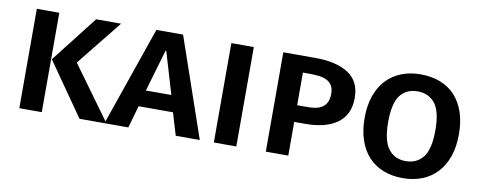

<svg xmlns="http://www.w3.org/2000/svg" viewBox="-55 -821 2695 1077"><g transform="rotate(10 1292.5 -282.5)"><path d="M212 0H84V-566H212ZM216 -302 422 -566H564L357 -308L581 0H427Z M937 -127H741L705 0H569L765 -566H917L1112 0H975ZM766 -221H911L840 -460H836Z M1192 0V-566H1320V0Z M1793 -383Q1793 -412 1782.5 -429.5Q1772 -447 1752.5 -457Q1733 -467 1706.5 -470Q1680 -473 1648 -473H1616V-287H1678Q1703 -287 1724 -291.5Q1745 -296 1760.5 -307Q1776 -318 1784.5 -336.5Q1793 -355 1793 -383ZM1927 -383Q1927 -332 1909 -296Q1891 -260 1858 -237Q1825 -214 1779.5 -203Q1734 -192 1680 -192H1616V0H1488V-566H1670Q1790 -566 1858.5 -522Q1927 -478 1927 -383Z M2538 -283Q2538 -213 2519 -158Q2500 -103 2465 -65Q2430 -27 2380 -7Q2330 13 2269 13Q2208 13 2158.5 -6.5Q2109 -26 2074 -63.5Q2039 -101 2020 -156.5Q2001 -212 2001 -283Q2001 -353 2020 -408Q2039 -463 2074 -500.5Q2109 -538 2158.5 -558Q2208 -578 2269 -578Q2330 -578 2380 -559Q2430 -540 2465 -502.5Q2500 -465 2519 -410Q2538 -355 2538 -283ZM2404 -283Q2404 -389 2368.5 -435Q2333 -481 2269 -481Q2205 -481 2170 -435.5Q2135 -390 2135 -283Q2135 -176 2171 -130Q2207 -84 2269 -84Q2333 -84 2368.5 -130Q2404 -176 2404 -283Z"/></g></svg>

Font: Qnwhxotralxmqkhsjrfbfhwcoqn
Style: Regular
Weight: 500
Designer: Carrois Corporate & Edenspiekermann
Foundry: Carrois Corporate GbR & Edenspiekermann AG
Version: Version 2.001